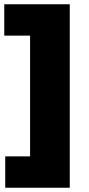

<svg xmlns="http://www.w3.org/2000/svg" viewBox="-34 -760 417 900"><path d="M-9.5 120V-27H107V-593H-14V-740H293V120Z"/></svg>

Font: Encode Sans SC Condensed Thin ExtraBold
Style: Regular
Weight: 800
Version: Version 3.002